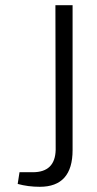

<svg xmlns="http://www.w3.org/2000/svg" viewBox="-20 -710 373 738"><path d="M259 -133Q259 8 133 8Q88 8 48 -3L55 -48H106Q192 -48 194 -134L193 -690H259Z"/></svg>

Font: Taylor Sans Light
Style: Regular
Weight: 300
Italic angle: -8°
Designer: Natanael Gama
Version: Version 1.001 September 8, 2015